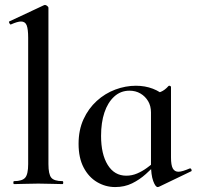

<svg xmlns="http://www.w3.org/2000/svg" viewBox="-20 -745 796 777"><path d="M37 0Q34 0 34 -6Q34 -12 37 -12Q70 -12 82 -26Q94 -40 94 -81V-592Q94 -627 88 -642.5Q82 -658 65 -658Q51 -658 24 -646Q21 -645 18 -651Q15 -657 17 -658L158 -724Q160 -725 162 -725Q166 -725 171 -721Q176 -717 176 -714V-81Q176 -40 187.5 -26Q199 -12 233 -12Q236 -12 236 -6Q236 0 233 0Q214 0 188.5 -1Q163 -2 135 -2Q107 -2 81.5 -1Q56 0 37 0Z M446 12Q407 12 373 -8Q339 -28 318.5 -67Q298 -106 298 -163Q298 -219 318 -262.5Q338 -306 371.5 -336.5Q405 -367 446.5 -382.5Q488 -398 530 -398Q567 -398 598.5 -386Q630 -374 653 -351L591 -290Q591 -316 579.5 -335.5Q568 -355 548.5 -366.5Q529 -378 504 -378Q468 -378 442 -354Q416 -330 402.5 -289.5Q389 -249 389 -195Q389 -121 416 -77.5Q443 -34 491 -34Q514 -34 535 -43Q556 -52 574.5 -65.5Q593 -79 608 -92L616 -85Q595 -63 570 -40.5Q545 -18 514.5 -3Q484 12 446 12ZM618 12Q609 12 600 -12.5Q591 -37 591 -81V-360Q615 -367 631 -373.5Q647 -380 662 -397Q664 -399 668 -397.5Q672 -396 672 -393V-108Q672 -76 679.5 -63Q687 -50 702 -50Q710 -50 721.5 -53.5Q733 -57 747 -63Q752 -65 754.5 -59.5Q757 -54 754 -52L623 11Q621 12 618 12Z"/></svg>

Font: Cormorant Infant Light SemiBold
Style: Regular
Weight: 600
Version: Version 4.001